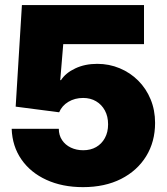

<svg xmlns="http://www.w3.org/2000/svg" viewBox="-20 -748 678 778"><path d="M316.4 10.3Q232.4 10.3 168 -19.3Q103.5 -48.8 66.7 -102.1Q29.8 -155.3 27.3 -226.1H218.3Q218.3 -200.2 231.4 -180.4Q244.6 -160.6 267.1 -149.9Q289.6 -139.2 316.9 -139.2Q347.2 -139.2 369.6 -152.1Q392.1 -165 405 -188.7Q418 -212.4 418 -244.1Q418 -276.4 405 -300.3Q392.1 -324.2 369.4 -337.6Q346.7 -351.1 316.9 -351.1Q283.2 -351.1 257.1 -335.4Q231 -319.8 219.7 -293L43.5 -315.9L68.8 -727.5H563.5V-569.3H236.3L224.1 -423.3H227.1Q246.1 -452.6 285.2 -470.9Q324.2 -489.3 374 -489.3Q422.4 -489.3 465.1 -471.4Q507.8 -453.6 540 -421.4Q572.3 -389.2 590.3 -345.5Q608.4 -301.8 608.4 -250Q608.4 -173.8 572.3 -115Q536.1 -56.2 470.5 -22.9Q404.8 10.3 316.4 10.3Z"/></svg>

Font: Inter 20pt Black
Style: Regular
Weight: 900
Version: Version 4.001;git-66647c0bb